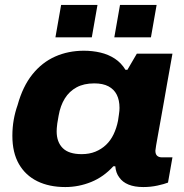

<svg xmlns="http://www.w3.org/2000/svg" viewBox="-20 -744 743 776"><path d="M244 12Q179 12 131 -11.5Q83 -35 56.5 -81Q30 -127 30 -195Q30 -229 35.5 -260Q41 -291 51 -319Q72 -395 111 -443.5Q150 -492 203 -515.5Q256 -539 319 -539Q354 -539 386 -531.5Q418 -524 444 -507Q470 -490 487 -462H495L533 -527H677L655 -404Q649 -369 642.5 -332.5Q636 -296 630 -262.5Q624 -229 619 -201.5Q614 -174 611 -156.5Q608 -139 608 -135Q608 -121 615 -114.5Q622 -108 635 -108H677L659 -6Q644 0 616.5 6Q589 12 559 12Q524 12 499.5 2Q475 -8 462 -27Q455 -36 451 -47.5Q447 -59 446 -72H438Q399 -29 348.5 -8.5Q298 12 244 12ZM310 -121Q341 -121 365.5 -131Q390 -141 408.5 -158.5Q427 -176 439 -201Q451 -226 457 -256Q459 -271 460.5 -280Q462 -289 462.5 -296Q463 -303 463 -308Q463 -339 452 -361Q441 -383 418.5 -395Q396 -407 361 -407Q319 -407 289.5 -391Q260 -375 242 -346Q224 -317 217 -277Q213 -257 211.5 -245Q210 -233 209.5 -226Q209 -219 209 -213Q209 -170 233.5 -145.5Q258 -121 310 -121ZM204 -593 227 -724H374L351 -593ZM442 -593 465 -724H613L590 -593Z"/></svg>

Font: Archivo SemiExpanded ExtraBold
Style: Italic
Weight: 800
Width: 6
Italic angle: -10°
Designer: Hector Gatti
Foundry: Omnibus-Type
Version: Version 2.001